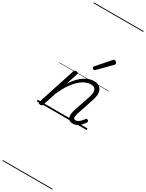

<svg xmlns="http://www.w3.org/2000/svg" viewBox="-498 -1334 1642 2158"><g transform="rotate(30 323.0 -255.0)"><path d="M474 16Q447 16 431 6Q415 -4 408 -23Q401 -42 403.5 -68.5Q406 -95 417 -127L489 -341Q502 -382 500.5 -410.5Q499 -439 481.5 -454Q464 -469 430 -469Q399 -469 363 -453.5Q327 -438 288.5 -403.5Q250 -369 212 -313.5Q174 -258 139 -178L82 -4Q79 6 72.5 10.5Q66 15 51 15Q39 15 31 10Q23 5 27 -6L186 -494Q190 -506 196 -510.5Q202 -515 216 -515Q233 -515 239 -509Q245 -503 241 -491L190 -336Q222 -387 255.5 -422Q289 -457 322 -478.5Q355 -500 386 -509.5Q417 -519 444 -519Q489 -519 517.5 -498Q546 -477 553 -435Q560 -393 539 -329L466 -110Q458 -84 456.5 -66.5Q455 -49 461.5 -40.5Q468 -32 483 -32Q500 -32 516.5 -42Q533 -52 547.5 -68Q562 -84 573 -99Q578 -106 584.5 -108.5Q591 -111 601 -105Q611 -98 612 -91Q613 -84 608 -76Q597 -57 577 -35.5Q557 -14 531 1Q505 16 474 16ZM377 -625Q372 -625 363.5 -632Q355 -639 355 -646Q355 -650 356.5 -654Q358 -658 362 -663L506 -827Q511 -835 516 -837.5Q521 -840 526 -840Q533 -840 540.5 -835Q548 -830 553.5 -822.5Q559 -815 559 -808Q559 -803 557 -799.5Q555 -796 551 -792L395 -634Q386 -625 377 -625ZM0 763H646V773H0ZM0 -20H646V0H0ZM0 -505H646V-500H0ZM0 -1283H646V-1273H0Z"/></g></svg>

Font: Playwrite NL Guides
Style: Regular
Weight: 400
Designer: Veronika Burian, José Scaglione
Foundry: TypeTogether
Version: Version 1.003